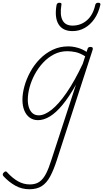

<svg xmlns="http://www.w3.org/2000/svg" viewBox="-113 -856 750 1395"><path d="M100 519Q45 519 -1.5 493Q-48 467 -88 424Q-93 418 -93 411Q-93 404 -85 397Q-77 389 -71.5 389.5Q-66 390 -62 395Q-23 438 17.5 461Q58 484 104 484Q147 484 174.5 464Q202 444 222 404.5Q242 365 260 307L439 -241Q389 -152 341.5 -94.5Q294 -37 249.5 -10Q205 17 163 17Q129 17 103.5 -1Q78 -19 64 -52.5Q50 -86 50 -131Q50 -177 64.5 -229.5Q79 -282 107 -333.5Q135 -385 176 -427Q217 -469 269 -494Q321 -519 383 -519Q415 -519 451 -509Q487 -499 516 -479L523 -500Q525 -508 530 -511.5Q535 -515 545 -515Q557 -515 560 -508.5Q563 -502 560 -494L299 310Q277 378 252 425Q227 472 191.5 495.5Q156 519 100 519ZM169 -18Q211 -18 262.5 -59Q314 -100 371.5 -183.5Q429 -267 488 -392L506 -447Q467 -471 435.5 -477.5Q404 -484 376 -484Q324 -484 280 -461.5Q236 -439 200.5 -401Q165 -363 140 -316.5Q115 -270 102 -222Q89 -174 89 -131Q89 -98 98 -72.5Q107 -47 124.5 -32.5Q142 -18 169 -18ZM414 -630Q343 -630 312.5 -679.5Q282 -729 298 -820Q300 -828 305 -832Q310 -836 319 -836Q329 -836 332 -832Q335 -828 333 -820Q321 -747 341.5 -708.5Q362 -670 414 -670Q474 -670 518.5 -708.5Q563 -747 579 -820Q581 -828 586 -832Q591 -836 601 -836Q610 -836 614 -832Q618 -828 616 -820Q602 -760 572 -717.5Q542 -675 501.5 -652.5Q461 -630 414 -630Z"/></svg>

Font: Playwrite US Trad Thin
Style: Regular
Weight: 250
Designer: Veronika Burian, José Scaglione
Foundry: TypeTogether
Version: Version 1.003